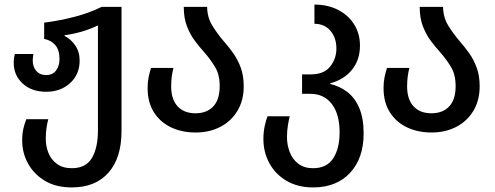

<svg xmlns="http://www.w3.org/2000/svg" viewBox="-20 -569 2164 839"><path d="M294 250Q225 250 177 221.5Q129 193 103 146.5Q77 100 77 46Q77 15 82 -6.5Q87 -28 95 -48H191Q186 -30 183 -8.5Q180 13 180 37Q180 70 191.5 99Q203 128 228.5 147Q254 166 294 166Q355 166 381.5 121.5Q408 77 408 0V-458Q342 -426 262 -415V-412Q289 -399 308.5 -371Q328 -343 328 -304Q328 -244 286.5 -206Q245 -168 182 -168Q118 -168 79 -204Q40 -240 40 -294Q40 -316 45 -333H126Q125 -326 124 -319Q123 -312 123 -305Q123 -277 138.5 -259Q154 -241 181 -241Q210 -241 225 -261Q240 -281 240 -311Q240 -350 222 -371.5Q204 -393 173 -399V-470Q243 -479 307.5 -496Q372 -513 424 -539H511V4Q511 121 454 185.5Q397 250 294 250Z M835 10Q775 10 727.5 -12.5Q680 -35 652.5 -78.5Q625 -122 625 -185Q625 -211 629.5 -232Q634 -253 640 -272H738Q733 -254 730.5 -234Q728 -214 728 -191Q728 -135 756 -104.5Q784 -74 834 -74Q884 -74 912 -104Q940 -134 940 -192Q940 -243 920 -276Q900 -309 874 -339Q852 -363 831.5 -390.5Q811 -418 797 -454Q783 -490 783 -539H885Q886 -493 907 -458.5Q928 -424 956 -391Q978 -366 998.5 -337.5Q1019 -309 1032 -273.5Q1045 -238 1045 -192Q1045 -130 1017.5 -84.5Q990 -39 942.5 -14.5Q895 10 835 10Z M1348 250Q1281 250 1232 221Q1183 192 1157 144Q1131 96 1131 38Q1131 9 1136.5 -17Q1142 -43 1149 -61H1246Q1242 -46 1238 -21Q1234 4 1234 30Q1234 64 1246 95.5Q1258 127 1283.5 146.5Q1309 166 1348 166Q1408 166 1436 123Q1464 80 1464 9Q1464 -70 1430 -114.5Q1396 -159 1336 -159H1300V-244H1338Q1396 -244 1423 -278.5Q1450 -313 1450 -357Q1450 -404 1424 -434.5Q1398 -465 1354 -465V-549Q1412 -549 1457 -526Q1502 -503 1527.5 -462.5Q1553 -422 1553 -370Q1553 -307 1518 -264Q1483 -221 1423 -205V-202Q1463 -193 1496.5 -168Q1530 -143 1549.5 -98Q1569 -53 1569 14Q1569 123 1509.5 186.5Q1450 250 1348 250Z M1866 10Q1806 10 1758.5 -12.5Q1711 -35 1683.5 -78.5Q1656 -122 1656 -185Q1656 -211 1660.5 -232Q1665 -253 1671 -272H1769Q1764 -254 1761.5 -234Q1759 -214 1759 -191Q1759 -135 1787 -104.5Q1815 -74 1865 -74Q1915 -74 1943 -104Q1971 -134 1971 -192Q1971 -243 1951 -276Q1931 -309 1905 -339Q1883 -363 1862.5 -390.5Q1842 -418 1828 -454Q1814 -490 1814 -539H1916Q1917 -493 1938 -458.5Q1959 -424 1987 -391Q2009 -366 2029.5 -337.5Q2050 -309 2063 -273.5Q2076 -238 2076 -192Q2076 -130 2048.5 -84.5Q2021 -39 1973.5 -14.5Q1926 10 1866 10Z"/></svg>

Font: Noto Sans Georgian SemiCondensed Medium
Style: Regular
Weight: 500
Width: 4
Designer: Monotype Design Team, Akaki Razmadze
Foundry: Google LLC
Version: Version 2.005; ttfautohint (v1.8.4.7-5d5b)